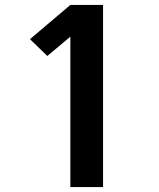

<svg xmlns="http://www.w3.org/2000/svg" viewBox="-20 -755 640 775"><path d="M264 0V-607L171 -529L101 -597L264 -735H396V0Z"/></svg>

Font: Iosevka Curly XBdEx
Style: Regular
Weight: 800
Width: 7
Monospace: yes
Designer: Belleve Invis
Foundry: Belleve Invis
Version: Version 11.1.0; ttfautohint (v1.8.3)